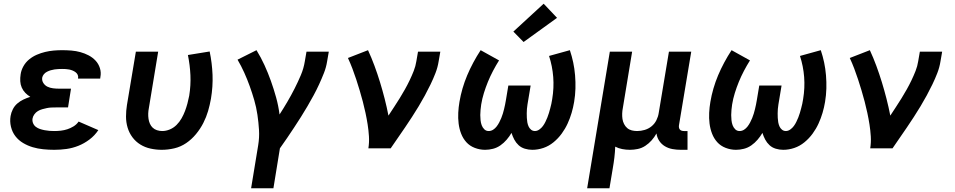

<svg xmlns="http://www.w3.org/2000/svg" viewBox="-20 -798 5140 1033"><path d="M272 8Q242 8 212.5 5Q183 2 156 -6Q129 -14 104.5 -28.5Q80 -43 63 -65Q46 -87 39 -116Q32 -145 37 -174Q40 -192 49 -210Q58 -228 73 -241Q88 -254 106 -262.5Q124 -271 143 -277Q128 -286 116 -298.5Q104 -311 97 -327Q90 -343 89 -361Q88 -379 91 -398Q94 -420 106 -441.5Q118 -463 137 -478.5Q156 -494 178 -503.5Q200 -513 223 -518.5Q246 -524 269 -526Q292 -528 314 -528Q339 -528 364 -526Q389 -524 412.5 -517.5Q436 -511 457 -500Q478 -489 494 -472Q510 -455 517.5 -431.5Q525 -408 520 -383Q520 -381 519.5 -379Q519 -377 519 -375H400Q400 -375 400 -376Q400 -377 400 -377Q402 -387 398 -395.5Q394 -404 386.5 -409.5Q379 -415 370.5 -418.5Q362 -422 352.5 -424Q343 -426 333.5 -426.5Q324 -427 314 -427Q304 -427 294 -426.5Q284 -426 273.5 -424.5Q263 -423 253 -420Q243 -417 233 -412Q223 -407 216 -398.5Q209 -390 207 -380Q205 -364 213.5 -351Q222 -338 235.5 -331.5Q249 -325 265 -323Q281 -321 297 -321H362L346 -220H280Q268 -220 256 -219.5Q244 -219 232 -216.5Q220 -214 207.5 -210.5Q195 -207 184 -200.5Q173 -194 165 -183Q157 -172 155 -160Q153 -147 158 -135Q163 -123 173 -115.5Q183 -108 195 -104Q207 -100 220 -97.5Q233 -95 246 -94Q259 -93 272 -93Q290 -93 307.5 -95Q325 -97 342 -102.5Q359 -108 375.5 -118Q392 -128 403 -144L509 -98Q490 -69 461.5 -47.5Q433 -26 401.5 -13.5Q370 -1 337.5 3.5Q305 8 272 8Z M850 8Q820 8 790 1.5Q760 -5 735 -20.5Q710 -36 692.5 -59.5Q675 -83 666.5 -111.5Q658 -140 658 -171Q658 -202 663 -233L711 -520H831L781 -217Q778 -202 777.5 -187.5Q777 -173 779 -159Q781 -145 786.5 -132.5Q792 -120 801.5 -111Q811 -102 824.5 -97.5Q838 -93 853 -93Q873 -93 893.5 -101.5Q914 -110 930 -126Q946 -142 957 -161.5Q968 -181 975.5 -201Q983 -221 988.5 -241.5Q994 -262 998 -283Q1007 -339 1004.5 -393.5Q1002 -448 991 -502L1108 -521Q1121 -459 1123.5 -395.5Q1126 -332 1115 -267Q1109 -233 1099.5 -200.5Q1090 -168 1074 -136.5Q1058 -105 1034.5 -76.5Q1011 -48 981.5 -28Q952 -8 918 0Q884 8 850 8Z M1331 215 1369 -16Q1376 -58 1373.5 -99Q1371 -140 1365 -180.5Q1359 -221 1348 -259Q1337 -297 1323.5 -334.5Q1310 -372 1294 -407.5Q1278 -443 1258 -477L1360 -528Q1384 -489 1403 -447.5Q1422 -406 1437.5 -362.5Q1453 -319 1465.5 -274Q1478 -229 1484 -182Q1506 -216 1526.5 -251Q1547 -286 1565 -321.5Q1583 -357 1598.5 -393.5Q1614 -430 1620 -468L1629 -520H1749L1740 -468Q1735 -436 1723 -405.5Q1711 -375 1697 -344.5Q1683 -314 1667 -284.5Q1651 -255 1634 -226Q1617 -197 1599 -168.5Q1581 -140 1562.5 -112Q1544 -84 1525 -56Q1506 -28 1486 0L1451 215Z M1962 0Q1967 -32 1965 -64.5Q1963 -97 1958 -128.5Q1953 -160 1946.5 -190.5Q1940 -221 1932 -251.5Q1924 -282 1915 -312Q1906 -342 1896.5 -371Q1887 -400 1876 -429Q1865 -458 1852 -486L1960 -528Q1979 -487 1995 -443.5Q2011 -400 2024.5 -356Q2038 -312 2049.5 -267Q2061 -222 2070 -176Q2085 -199 2100.5 -222.5Q2116 -246 2130.5 -269.5Q2145 -293 2158.5 -317Q2172 -341 2184 -366Q2196 -391 2206 -416.5Q2216 -442 2220 -468L2229 -520H2349L2340 -468Q2335 -436 2323 -405Q2311 -374 2296.5 -344Q2282 -314 2266 -284.5Q2250 -255 2232.5 -226Q2215 -197 2196.5 -168.5Q2178 -140 2159 -112Q2140 -84 2120.5 -56Q2101 -28 2082 0Z M2590 8Q2561 8 2534 -2.5Q2507 -13 2489 -33Q2471 -53 2461 -79Q2451 -105 2447.5 -133.5Q2444 -162 2445.5 -191.5Q2447 -221 2452 -250Q2458 -286 2468.5 -322Q2479 -358 2493.5 -392.5Q2508 -427 2526.5 -461.5Q2545 -496 2566 -528L2665 -473Q2648 -446 2632.5 -416.5Q2617 -387 2605 -357.5Q2593 -328 2583.5 -297.5Q2574 -267 2569 -236Q2567 -222 2565.5 -207.5Q2564 -193 2564 -179Q2564 -165 2565.5 -151Q2567 -137 2571.5 -124.5Q2576 -112 2585.5 -102.5Q2595 -93 2609 -93Q2622 -93 2633 -100Q2644 -107 2652 -117.5Q2660 -128 2666 -139.5Q2672 -151 2677 -163Q2682 -175 2685.5 -187Q2689 -199 2692 -211Q2695 -223 2697.5 -235.5Q2700 -248 2702 -260L2715 -338H2835L2822 -260Q2820 -248 2818 -236Q2816 -224 2815 -212Q2814 -200 2814 -188Q2814 -176 2814.5 -164Q2815 -152 2817 -140.5Q2819 -129 2823.5 -118.5Q2828 -108 2837 -100.5Q2846 -93 2858 -93Q2870 -93 2881.5 -101Q2893 -109 2901 -120Q2909 -131 2914.5 -142.5Q2920 -154 2925 -166Q2930 -178 2933.5 -190.5Q2937 -203 2940.5 -215.5Q2944 -228 2946.5 -240Q2949 -252 2951 -265Q2961 -325 2956.5 -383.5Q2952 -442 2934 -497L3046 -528Q3057 -495 3064 -462Q3071 -429 3074 -393Q3077 -357 3076 -321.5Q3075 -286 3069 -250Q3064 -220 3055.5 -191Q3047 -162 3034 -133.5Q3021 -105 3002 -79Q2983 -53 2958 -32.5Q2933 -12 2903.5 -2Q2874 8 2844 8Q2823 8 2803.5 2Q2784 -4 2770 -17Q2756 -30 2747 -47Q2738 -64 2732 -83Q2721 -64 2706 -46.5Q2691 -29 2672.5 -16Q2654 -3 2632.5 2.5Q2611 8 2590 8ZM2797 -572 2742 -628 2905 -778 2977 -702Z M3139 215 3261 -520H3381L3331 -217Q3328 -202 3327.5 -187Q3327 -172 3329 -158Q3331 -144 3337.5 -131Q3344 -118 3354.5 -109Q3365 -100 3379 -96.5Q3393 -93 3408 -93Q3428 -93 3448.5 -99Q3469 -105 3485.5 -118.5Q3502 -132 3511.5 -151Q3521 -170 3524 -190L3579 -520H3699L3633 -124Q3632 -118 3633 -112Q3634 -106 3637.5 -101.5Q3641 -97 3647 -95Q3653 -93 3660 -93H3679V8H3643Q3620 8 3598 4Q3576 0 3557.5 -11Q3539 -22 3527 -40Q3515 -58 3512 -80Q3501 -60 3486 -43Q3471 -26 3452 -13.5Q3433 -1 3411.5 3.5Q3390 8 3369 8Q3348 8 3327.5 4Q3307 0 3290 -9Q3289 20 3285.5 49.5Q3282 79 3277 107L3259 215Z M3940 8Q3911 8 3884 -2.5Q3857 -13 3839 -33Q3821 -53 3811 -79Q3801 -105 3797.5 -133.5Q3794 -162 3795.5 -191.5Q3797 -221 3802 -250Q3808 -286 3818.5 -322Q3829 -358 3843.5 -392.5Q3858 -427 3876.5 -461.5Q3895 -496 3916 -528L4015 -473Q3998 -446 3982.5 -416.5Q3967 -387 3955 -357.5Q3943 -328 3933.5 -297.5Q3924 -267 3919 -236Q3917 -222 3915.5 -207.5Q3914 -193 3914 -179Q3914 -165 3915.5 -151Q3917 -137 3921.5 -124.5Q3926 -112 3935.5 -102.5Q3945 -93 3959 -93Q3972 -93 3983 -100Q3994 -107 4002 -117.5Q4010 -128 4016 -139.5Q4022 -151 4027 -163Q4032 -175 4035.5 -187Q4039 -199 4042 -211Q4045 -223 4047.5 -235.5Q4050 -248 4052 -260L4065 -338H4185L4172 -260Q4170 -248 4168 -236Q4166 -224 4165 -212Q4164 -200 4164 -188Q4164 -176 4164.5 -164Q4165 -152 4167 -140.5Q4169 -129 4173.5 -118.5Q4178 -108 4187 -100.5Q4196 -93 4208 -93Q4220 -93 4231.5 -101Q4243 -109 4251 -120Q4259 -131 4264.5 -142.5Q4270 -154 4275 -166Q4280 -178 4283.5 -190.5Q4287 -203 4290.5 -215.5Q4294 -228 4296.5 -240Q4299 -252 4301 -265Q4311 -325 4306.5 -383.5Q4302 -442 4284 -497L4396 -528Q4407 -495 4414 -462Q4421 -429 4424 -393Q4427 -357 4426 -321.5Q4425 -286 4419 -250Q4414 -220 4405.5 -191Q4397 -162 4384 -133.5Q4371 -105 4352 -79Q4333 -53 4308 -32.5Q4283 -12 4253.5 -2Q4224 8 4194 8Q4173 8 4153.5 2Q4134 -4 4120 -17Q4106 -30 4097 -47Q4088 -64 4082 -83Q4071 -64 4056 -46.5Q4041 -29 4022.5 -16Q4004 -3 3982.5 2.5Q3961 8 3940 8Z M4662 0Q4667 -32 4665 -64.5Q4663 -97 4658 -128.5Q4653 -160 4646.5 -190.5Q4640 -221 4632 -251.5Q4624 -282 4615 -312Q4606 -342 4596.5 -371Q4587 -400 4576 -429Q4565 -458 4552 -486L4660 -528Q4679 -487 4695 -443.5Q4711 -400 4724.5 -356Q4738 -312 4749.5 -267Q4761 -222 4770 -176Q4785 -199 4800.5 -222.5Q4816 -246 4830.5 -269.5Q4845 -293 4858.5 -317Q4872 -341 4884 -366Q4896 -391 4906 -416.5Q4916 -442 4920 -468L4929 -520H5049L5040 -468Q5035 -436 5023 -405Q5011 -374 4996.5 -344Q4982 -314 4966 -284.5Q4950 -255 4932.5 -226Q4915 -197 4896.5 -168.5Q4878 -140 4859 -112Q4840 -84 4820.5 -56Q4801 -28 4782 0Z"/></svg>

Font: Zed Sans Extended
Style: Bold Italic
Weight: 700
Width: 7
Italic angle: -9°
Designer: Belleve Invis
Foundry: Belleve Invis
Version: Version 1.0.0; ttfautohint (v1.8.4)